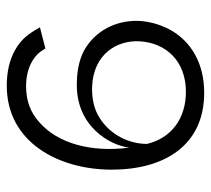

<svg xmlns="http://www.w3.org/2000/svg" viewBox="-48 -565 623 567"><g transform="rotate(-90 263.5 -281.5)"><path d="M273 10C362 10 424 -30 457 -87C473 -115 482 -145 485 -177C489 -240 464 -301 409 -338C382 -356 347 -365 305 -366C173 -371 117 -266 111 -211C96 -327 125 -423 185 -476C214 -503 250 -516 292 -516C347 -516 380 -493 394 -474C401 -464 404 -459 404 -459L466 -475C466 -475 453 -502 432 -524C406 -550 362 -573 294 -573C126 -573 46 -419 46 -263C46 -107 118 10 273 10ZM276 -44C197 -44 139 -87 122 -159C122 -211 148 -267 199 -299C224 -315 255 -322 291 -321C388 -317 429 -247 425 -180C420 -100 364 -44 276 -44Z"/></g></svg>

Font: OSH Darker Grotesque Medium
Style: Regular
Weight: 500
Designer: Gabriel Lam
Foundry: TypeRant
Version: Version 1.000;Glyphs 3.1.1 (3148)